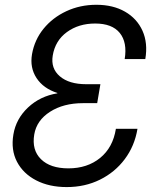

<svg xmlns="http://www.w3.org/2000/svg" viewBox="-20 -759 638 791"><path d="M254.9 11.7Q182.6 11.7 129.2 -15.9Q75.7 -43.5 50 -92.5Q24.4 -141.6 35.2 -205.1Q45.9 -269.5 95.5 -316.2Q145 -362.8 216.3 -374.5V-376Q158.7 -394.5 130.6 -437.3Q102.5 -480 111.8 -535.2Q122.1 -594.7 159.4 -640.6Q196.8 -686.5 253.4 -712.9Q310.1 -739.3 377 -739.3Q445.8 -739.3 495.1 -710.9Q544.4 -682.6 567.1 -632.1Q589.8 -581.5 578.6 -515.6H493.7Q504.9 -584.5 473.4 -623.3Q441.9 -662.1 372.1 -662.1Q304.2 -662.1 255.9 -627Q207.5 -591.8 197.3 -530.3Q188.5 -477.1 226.6 -444.6Q264.6 -412.1 335 -412.1H393.6L380.4 -334H321.8Q241.7 -334 186.3 -298.6Q130.9 -263.2 121.1 -205.1Q110.4 -141.1 148.7 -103.3Q187 -65.4 261.7 -65.4Q339.8 -65.4 392.6 -108.4Q445.3 -151.4 457.5 -228.5H546.4Q534.7 -157.7 494.1 -103.5Q453.6 -49.3 391.8 -18.8Q330.1 11.7 254.9 11.7Z"/></svg>

Font: Inter Display
Style: Italic
Weight: 400
Italic angle: -9.39999°
Designer: Rasmus Andersson
Foundry: rsms
Version: Version 4.000;git-a52131595